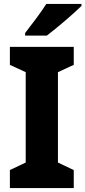

<svg xmlns="http://www.w3.org/2000/svg" viewBox="-20 -951 432 971"><path d="M392 -921V-931H214C186 -886 140 -827 107 -784V-771H217C267 -809 355 -884 392 -921ZM353 0V-91L273 -129V-586L353 -623V-714H30V-623L110 -586V-129L30 -91V0Z"/></svg>

Font: Noto Sans Gurmukhi UI SemiCondensed ExtraBold
Style: Regular
Weight: 800
Width: 4
Designer: Jelle Bosma - Monotype Design Team
Foundry: Monotype Imaging Inc.
Version: Version 2.004